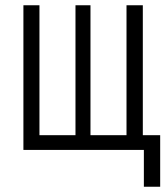

<svg xmlns="http://www.w3.org/2000/svg" viewBox="-20 -570 640 730"><path d="M527 140V0H69V-550H130V-56H267V-550H324V-56H461V-550H523V-56H589V140Z"/></svg>

Font: JetBrains Mono NL ExtraLight
Style: Regular
Weight: 200
Designer: Philipp Nurullin, Konstantin Bulenkov
Foundry: JetBrains
Version: Version 2.304; ttfautohint (v1.8.4.7-5d5b)